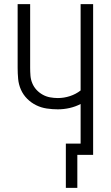

<svg xmlns="http://www.w3.org/2000/svg" viewBox="-20 -755 540 936"><path d="M357 161H301V-55H373V-248Q348 -235 319.5 -228.5Q291 -222 262 -222Q235 -222 208 -226Q181 -230 156.5 -242Q132 -254 112.5 -273.5Q93 -293 82 -318Q71 -343 68.5 -370Q66 -397 66 -425V-735H127V-425Q127 -405 128.5 -386Q130 -367 137.5 -349Q145 -331 158 -317Q171 -303 188 -293.5Q205 -284 224 -280.5Q243 -277 262 -277Q292 -277 321 -286.5Q350 -296 373 -314V-735H434V0H357Z"/></svg>

Font: Iosevka Term Curly Light
Style: Regular
Weight: 300
Designer: Belleve Invis
Foundry: Belleve Invis
Version: Version 32.3.0